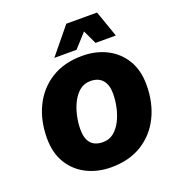

<svg xmlns="http://www.w3.org/2000/svg" viewBox="-156 -1004 1040 1138"><g transform="rotate(-20 364.0 -435.5)"><path d="M352 10Q267 10 198.5 -24.5Q130 -59 90.5 -124Q51 -189 51 -281Q51 -393 94 -481Q137 -569 218 -619.5Q299 -670 413 -670Q499 -670 567 -635.5Q635 -601 674.5 -536Q714 -471 714 -379Q714 -267 671 -179Q628 -91 547 -40.5Q466 10 352 10ZM357 -147Q396 -147 424.5 -170Q453 -193 472 -230.5Q491 -268 500.5 -312Q510 -356 510 -397Q510 -453 484 -483Q458 -513 408 -513Q369 -513 340.5 -490Q312 -467 293 -429.5Q274 -392 264.5 -348Q255 -304 255 -263Q255 -147 357 -147ZM585 -881 643 -715H515L474 -802L395 -715H255L391 -881Z"/></g></svg>

Font: Work Sans ExtraBold
Style: Italic
Weight: 800
Italic angle: -13°
Designer: Wei Huang
Foundry: Wei Huang
Version: Version 2.012; ttfautohint (v1.8.3)